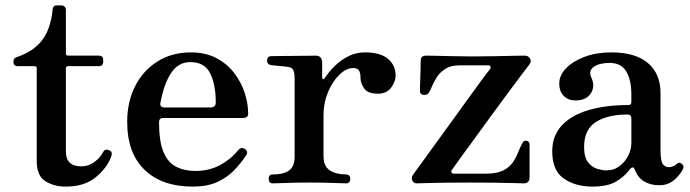

<svg xmlns="http://www.w3.org/2000/svg" viewBox="-20 -679 2557 711"><path d="M223 12Q180 12 148 -8Q116 -28 116 -83V-426Q116 -434 107 -434H46Q30 -434 30 -450V-453Q30 -460 34.5 -463.5Q39 -467 46 -469Q104 -489 135.5 -529.5Q167 -570 175 -643Q175 -659 191 -659H208Q214 -659 219 -654.5Q224 -650 224 -643V-482Q224 -473 232 -473H346Q362 -473 362 -458V-450Q362 -434 346 -434H232Q224 -434 224 -426V-118Q224 -63 281 -63Q308 -63 329.5 -79Q351 -95 362 -116Q370 -131 387 -121Q394 -117 394 -111Q394 -105 391 -97Q374 -54 332.5 -21Q291 12 223 12Z M694 12Q580 12 515.5 -50Q451 -112 451 -228Q451 -301 480 -359Q509 -417 562.5 -451Q616 -485 687 -485Q741 -485 781 -464Q821 -443 847 -409Q873 -375 886 -335.5Q899 -296 899 -258Q899 -242 879 -242H583Q569 -242 569 -226Q569 -156 585 -117Q601 -78 631.5 -62Q662 -46 704 -46Q755 -46 795.5 -68Q836 -90 862 -123Q873 -136 887 -127Q901 -118 891 -103Q871 -73 845.5 -47Q820 -21 783.5 -4.5Q747 12 694 12ZM590 -281H759Q779 -281 779 -300Q779 -365 758.5 -407Q738 -449 685 -449Q640 -449 613.5 -408.5Q587 -368 574 -298Q571 -281 590 -281Z M990 0Q975 0 975 -17Q975 -33 990 -33Q1031 -33 1051 -48Q1071 -63 1071 -99V-385Q1071 -407 1066.5 -418Q1062 -429 1048 -431Q1043 -432 1029 -433.5Q1015 -435 1001.5 -436Q988 -437 983 -438Q969 -441 969 -454Q969 -471 984 -471Q987 -471 1010.5 -471.5Q1034 -472 1063.5 -472Q1093 -472 1117.5 -472.5Q1142 -473 1148 -473Q1173 -473 1173 -447V-391Q1173 -387 1176 -386Q1179 -385 1182 -389Q1197 -412 1219 -434Q1241 -456 1269.5 -470.5Q1298 -485 1331 -485Q1389 -485 1417 -461Q1445 -437 1445 -399Q1445 -377 1428.5 -354.5Q1412 -332 1379 -332Q1342 -332 1328.5 -351.5Q1315 -371 1315 -390Q1315 -410 1309 -418.5Q1303 -427 1288 -427Q1262 -427 1236.5 -402Q1211 -377 1194.5 -337.5Q1178 -298 1178 -252V-101Q1178 -63 1201.5 -48Q1225 -33 1261 -33Q1277 -33 1277 -17Q1277 0 1261 0Q1251 0 1214.5 -1.5Q1178 -3 1124 -3Q1078 -3 1039.5 -1.5Q1001 0 990 0Z M1524 0Q1511 0 1506.5 -11Q1502 -22 1511 -34Q1517 -42 1537.5 -70.5Q1558 -99 1587.5 -139.5Q1617 -180 1649.5 -225Q1682 -270 1712 -311.5Q1742 -353 1764 -383Q1786 -413 1794 -422Q1798 -427 1796.5 -432Q1795 -437 1789 -437H1680Q1650 -437 1630 -424.5Q1610 -412 1598.5 -394.5Q1587 -377 1580.5 -361Q1574 -345 1569 -337Q1562 -326 1548.5 -327.5Q1535 -329 1535 -342Q1535 -346 1535.5 -360.5Q1536 -375 1536.5 -394Q1537 -413 1537.5 -429.5Q1538 -446 1538 -453Q1538 -465 1543.5 -469Q1549 -473 1560 -473Q1563 -473 1589 -472.5Q1615 -472 1653.5 -471Q1692 -470 1732 -470Q1776 -470 1818 -471Q1860 -472 1889.5 -472.5Q1919 -473 1923 -473Q1936 -473 1942.5 -462.5Q1949 -452 1941 -441Q1933 -431 1910.5 -401Q1888 -371 1857.5 -330Q1827 -289 1794 -243.5Q1761 -198 1731 -157Q1701 -116 1680 -87Q1659 -58 1653 -49Q1650 -45 1652 -40.5Q1654 -36 1661 -36H1780Q1820 -36 1843 -47.5Q1866 -59 1878.5 -77Q1891 -95 1898.5 -114.5Q1906 -134 1915 -150Q1920 -160 1930.5 -157.5Q1941 -155 1941 -145V-22Q1941 0 1919 0Q1916 0 1885.5 -1Q1855 -2 1810 -2.5Q1765 -3 1719 -3Q1674 -3 1631 -2.5Q1588 -2 1558.5 -1Q1529 0 1524 0Z M2175 12Q2110 12 2067.5 -18Q2025 -48 2025 -118Q2025 -176 2060 -214Q2095 -252 2158.5 -271Q2222 -290 2307 -290Q2318 -290 2318 -301V-329Q2318 -383 2299 -414.5Q2280 -446 2238 -446Q2199 -446 2179 -431.5Q2159 -417 2169 -394Q2185 -360 2168 -333.5Q2151 -307 2110 -307Q2085 -307 2068 -323.5Q2051 -340 2051 -370Q2051 -400 2076 -426Q2101 -452 2144.5 -468.5Q2188 -485 2243 -485Q2334 -485 2380 -445Q2426 -405 2426 -335V-123Q2426 -83 2434.5 -71.5Q2443 -60 2456 -60Q2466 -60 2473.5 -63.5Q2481 -67 2485 -71Q2496 -82 2507 -70Q2512 -65 2511 -59Q2510 -53 2506 -47Q2492 -24 2471.5 -8.5Q2451 7 2422 7Q2389 7 2365.5 -7Q2342 -21 2330 -52Q2327 -60 2322 -59Q2317 -58 2313 -53Q2294 -26 2262 -7Q2230 12 2175 12ZM2225 -48Q2254 -48 2275 -64.5Q2296 -81 2307 -104Q2318 -127 2318 -148V-240Q2318 -255 2304 -255Q2231 -255 2187 -227.5Q2143 -200 2143 -135Q2143 -96 2158 -77.5Q2173 -59 2192.5 -53.5Q2212 -48 2225 -48Z"/></svg>

Font: Zen Antique Soft
Style: Regular
Weight: 400
Designer: Yoshimichi Ohira
Foundry: Positype
Version: Version 1.001